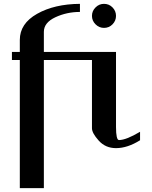

<svg xmlns="http://www.w3.org/2000/svg" viewBox="-20 -770 790 998"><path d="M520.5 -750Q546.9 -750 564.9 -731.4Q583 -712.9 583 -687.5Q583 -662.1 564.9 -643.6Q546.9 -625 520.5 -625Q495.1 -625 476.6 -643.6Q458 -662.1 458 -687.5Q458 -712.9 476.6 -731.4Q495.1 -750 520.5 -750ZM583 -500V-110.4Q583 -42 598.6 -42Q635.7 -42 708 -85V-41Q642.6 0 583 0Q528.3 0 493.2 -39.1Q458 -78.1 458 -103.5V-458H208V208H83V-458H42V-500H83V-562.5Q83 -647.5 172.9 -698.2Q262.7 -749 395.5 -750V-708Q327.1 -708 267.6 -680.2Q208 -652.3 208 -604.5V-500Z"/></svg>

Font: okolaks
Style: Bold
Weight: 600
Width: 8
Version: Version 000.6.0